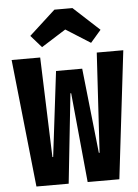

<svg xmlns="http://www.w3.org/2000/svg" viewBox="-62 -991 748 1038"><g transform="rotate(-5 312.5 -472.0)"><path d="M543 0H371L324 -486H320L268 0H93L19 -693H174L193 -151H197L253 -613H395L445 -152H449L481 -693H625ZM189 -748 131 -814 273 -944H371L512 -814L455 -748L322 -832Z"/></g></svg>

Font: Qzxlaeiskcpccdgjqmyffctclhy
Style: Regular
Weight: 700
Monospace: yes
Designer: Carrois Corporate & Edenspiekermann
Foundry: Carrois Corporate GbR & Edenspiekermann AG
Version: Version 2.001